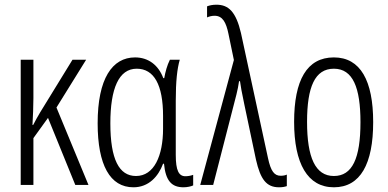

<svg xmlns="http://www.w3.org/2000/svg" viewBox="-20 -786 1650 816"><path d="M346 -532H288L151 -309C140 -291 131 -274 121 -255H118C120 -292 122 -331 122 -369V-532H68V0H122V-199L184 -285L300 0H356L220 -329Z M547 10C612 10 653 -36 673 -90H677C684 -18 709 10 760 10C776 10 793 6 801 2V-43C791 -39 778 -37 768 -37C740 -37 727 -61 727 -128V-358C727 -441 733 -494 744 -532H702C690 -508 683 -481 678 -454H674C653 -510 610 -542 554 -542C457 -542 395 -452 395 -262C395 -84 448 10 547 10ZM558 -38C486 -38 449 -109 449 -262C449 -410 485 -494 561 -494C635 -494 673 -425 673 -293V-239C673 -124 635 -38 558 -38Z M831 0H886L985 -385C990 -404 993 -422 996 -441H1000C1004 -414 1006 -401 1018 -344L1068 -107C1087 -24 1112 10 1166 10C1180 10 1190 8 1199 5V-44C1193 -41 1184 -39 1173 -39C1146 -39 1131 -58 1119 -114L1004 -646C983 -735 952 -766 900 -766C883 -766 870 -763 860 -759V-712C869 -716 880 -719 892 -719C926 -719 941 -691 951 -642L974 -531Z M1566 -267C1566 -443 1512 -542 1399 -542C1284 -542 1230 -445 1230 -268C1230 -91 1287 10 1399 10C1512 10 1566 -90 1566 -267ZM1285 -268C1285 -416 1318 -494 1399 -494C1480 -494 1512 -413 1512 -267C1512 -112 1477 -38 1399 -38C1320 -38 1285 -117 1285 -268Z"/></svg>

Font: Noto Sans UI Condensed Light
Style: Regular
Weight: 300
Width: 3
Designer: Monotype Design Team
Foundry: Monotype Imaging Inc.
Version: Version 1.901